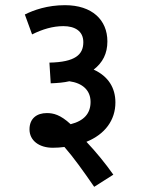

<svg xmlns="http://www.w3.org/2000/svg" viewBox="-20 -652 549 742"><path d="M76 -596 104 -519C144 -539 184 -551 225 -551C268 -551 302 -533 302 -489C302 -441 271 -412 171 -410L176 -330C203 -331 227 -333 248 -338C299 -331 330 -303 330 -258C330 -214 305 -185 253 -172C213 -209 186 -215 161 -215C122 -215 94 -194 94 -152C94 -109 131 -81 184 -81C199 -81 214 -82 229 -84C264 -44 302 9 344 70L418 23C387 -21 350 -66 314 -104C386 -133 426 -188 426 -256C426 -312 399 -357 342 -383C377 -410 395 -445 395 -492C395 -575 336 -632 231 -632C163 -632 110 -613 76 -596Z"/></svg>

Font: Noto Sans SemiCondensed Medium
Style: Regular
Weight: 500
Width: 4
Designer: Monotype Design Team
Foundry: Monotype Imaging Inc.
Version: Version 2.013